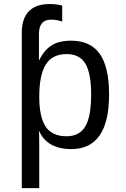

<svg xmlns="http://www.w3.org/2000/svg" viewBox="-20 -745 640 972"><path d="M532.2 -266.6Q532.2 9.8 340.8 9.8Q280.8 9.8 239.5 -13.2Q198.2 -36.1 179.2 -80.1H176.8Q178.7 -76.2 178.7 1V207.5H90.3V-580.1Q90.3 -650.9 126 -687.7Q161.6 -724.6 231.4 -724.6Q257.8 -724.6 276.9 -720.7L294.9 -716.8V-635.7Q267.6 -645.5 238.3 -645.5Q177.2 -645.5 177.2 -573.2V-441.4H179.2Q203.6 -491.7 241.5 -515.4Q279.3 -539.1 340.8 -539.1Q437.5 -539.1 484.9 -472.4Q532.2 -405.8 532.2 -266.6ZM441.4 -266.6Q441.4 -374.5 412.1 -422.9Q382.8 -471.2 317.9 -471.2Q244.1 -471.2 211.4 -417.7Q178.7 -364.3 178.7 -255.9Q178.7 -151.9 211.4 -103.5Q244.1 -55.2 316.9 -55.2Q381.8 -55.2 411.6 -104.5Q441.4 -153.8 441.4 -266.6Z"/></svg>

Font: Cousine
Style: Regular
Weight: 400
Monospace: yes
Designer: Steve Matteson
Foundry: Ascender Corporation
Version: Version 1.20